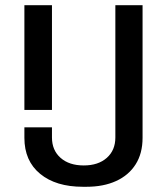

<svg xmlns="http://www.w3.org/2000/svg" viewBox="-20 -706 640 736"><path d="M73.5 -284.5V-686H179.2V-284.5ZM298 10Q194.2 10 133.9 -39.6Q73.5 -89.2 73.5 -177.5V-218H179.2V-179Q179.2 -130 212.2 -100.9Q245.2 -71.8 301 -71.8Q356.5 -71.8 389.4 -100.9Q422.2 -130 422.2 -179V-686H526.5V-177.5Q526.5 -118 500 -76.1Q473.5 -34.2 425.1 -12.1Q376.8 10 311 10Z"/></svg>

Font: Chivo Mono Medium
Style: Regular
Weight: 500
Monospace: yes
Designer: Hector Gatti
Foundry: Omnibus-Type
Version: Version 1.008